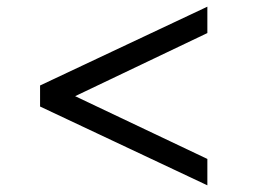

<svg xmlns="http://www.w3.org/2000/svg" viewBox="-20 -586 821 575"><path d="M100 -267 601 -31V-110L205 -298L601 -487V-566L100 -330Z"/></svg>

Font: Radis Sans
Style: Regular
Weight: 400
Designer: Gaël Goy
Foundry: Gaël Goy
Version: 1.0